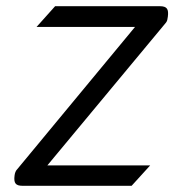

<svg xmlns="http://www.w3.org/2000/svg" viewBox="-20 -600 563 620"><path d="M158 -580 98 -513H416L36 -54C31 -49 28 -42 27 -33C24 -9 30 0 53 0H405L465 -66H133L516 -527C520 -532 521 -538 522 -546C525 -570 520 -580 496 -580Z"/></svg>

Font: Charger
Style: It
Weight: 400
Designer: Jasper
Foundry: Cannot Into Space Fonts
Version: Version 0.98